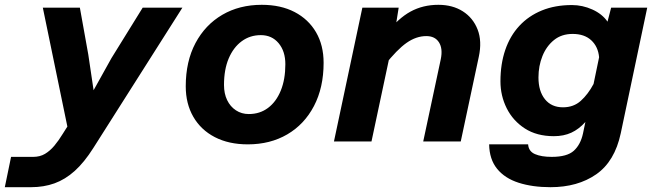

<svg xmlns="http://www.w3.org/2000/svg" viewBox="-84 -588 2710 798"><path d="M283 -361 305 -213 379 -346 509 -556H674L304 27Q266 87 226.5 122.5Q187 158 142.5 174Q98 190 45 190H-64L-38 64H54Q82 64 103 51.5Q124 39 142 17.5Q160 -4 177 -32L196 -62L94 -556H248Z M946 12Q867 12 809 -18Q751 -48 719.5 -102.5Q688 -157 688 -229Q688 -333 728.5 -409Q769 -485 840 -526.5Q911 -568 1004 -568Q1083 -568 1140.5 -538Q1198 -508 1229.5 -454Q1261 -400 1261 -327Q1261 -224 1221 -147.5Q1181 -71 1110 -29.5Q1039 12 946 12ZM950 -114Q996 -114 1030 -139.5Q1064 -165 1083 -211.5Q1102 -258 1102 -321Q1102 -375 1074 -408.5Q1046 -442 1000 -442Q955 -442 920.5 -416.5Q886 -391 866.5 -345Q847 -299 847 -235Q847 -199 860 -172Q873 -145 896.5 -129.5Q920 -114 950 -114Z M1675 0 1748 -342Q1757 -386 1740.5 -412Q1724 -438 1688 -438Q1646 -438 1606 -410Q1566 -382 1514 -316L1520 -447Q1571 -512 1622.5 -540Q1674 -568 1738 -568Q1797 -568 1839.5 -541Q1882 -514 1901 -465.5Q1920 -417 1906 -352L1831 0ZM1304 0 1422 -556H1573L1557 -456L1460 0Z M2441 -498 2456 -556H2606L2496 -34Q2471 83 2394 136.5Q2317 190 2204 190Q2129 190 2071.5 171.5Q2014 153 1982 113.5Q1950 74 1949 12H2111Q2113 41 2139.5 52.5Q2166 64 2209 64Q2273 64 2301 38.5Q2329 13 2339 -33L2349 -81Q2322 -51 2290.5 -36.5Q2259 -22 2218 -22Q2147 -22 2097.5 -54Q2048 -86 2022 -138Q1996 -190 1996 -250Q1996 -322 2016 -380.5Q2036 -439 2074.5 -480.5Q2113 -522 2168 -544.5Q2223 -567 2293 -567Q2337 -567 2378 -548.5Q2419 -530 2441 -498ZM2256 -142Q2300 -142 2330 -169Q2360 -196 2383 -239L2406 -350Q2402 -394 2373.5 -420.5Q2345 -447 2296 -447Q2250 -447 2218.5 -421.5Q2187 -396 2170.5 -355Q2154 -314 2154 -266Q2154 -209 2181 -175.5Q2208 -142 2256 -142Z"/></svg>

Font: Azeret Mono Thin
Style: Bold Italic
Weight: 700
Italic angle: -12°
Version: Version 1.002